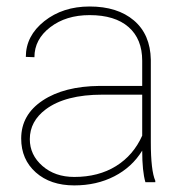

<svg xmlns="http://www.w3.org/2000/svg" viewBox="-20 -558 568 588"><path d="M425.3 0Q415.5 -33.7 415.5 -96.7Q384.3 -45.9 330.1 -18.1Q275.9 9.8 207.5 9.8Q134.3 9.8 89.6 -30Q44.9 -69.8 44.9 -133.8Q44.9 -206.5 110.6 -250.2Q176.3 -293.9 285.2 -294.9H415.5V-372.1Q415.5 -438.5 373.8 -475.1Q332 -511.7 254.4 -511.7Q182.1 -511.7 133.8 -474.6Q85.4 -437.5 85.4 -382.8L59.1 -383.8Q59.1 -448.2 115.7 -493.2Q172.4 -538.1 254.4 -538.1Q339.8 -538.1 390.1 -495.4Q440.4 -452.6 441.9 -375V-122.6Q441.9 -35.6 455.6 -4.4V0ZM207.5 -16.1Q281.7 -16.1 335.2 -49.3Q388.7 -82.5 415.5 -142.6V-268.1H293.5Q180.2 -268.1 120.1 -223.1Q71.3 -186.5 71.3 -131.8Q71.3 -83.5 109.9 -49.8Q148.4 -16.1 207.5 -16.1Z"/></svg>

Font: TypoPRO Roboto
Style: Regular
Weight: 250
Designer: Google
Version: Version 2.136; 2016